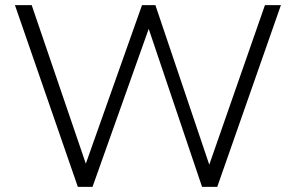

<svg xmlns="http://www.w3.org/2000/svg" viewBox="-20 -725 1148 745"><path d="M282 0 38 -705H103L313 -90L531 -705H583L792 -86L1008 -705H1070L823 0H764L557 -613L339 0Z"/></svg>

Font: Winston Light
Style: Regular
Weight: 300
Designer: Original fonts by Vernon Adams / Changes by Cristiano Sobral
Foundry: Original fonts by Vernon Adams / Changes by Cristiano Sobral
Version: Version 2.503;July 17, 2020;FontCreator 13.0.0.2655 64-bit